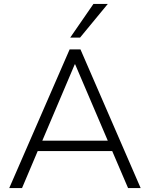

<svg xmlns="http://www.w3.org/2000/svg" viewBox="-20 -956 762 976"><path d="M27 0 334 -705H389L695 0H631L544 -203L577 -188H144L178 -203L92 0ZM360 -629 190 -229 167 -241H554L533 -229L362 -629ZM337 -765 455 -936H528L387 -765Z"/></svg>

Font: Nunito Sans 12pt ExtraLight Light
Style: Regular
Weight: 300
Version: Version 3.101;gftools[0.9.27]